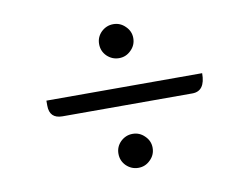

<svg xmlns="http://www.w3.org/2000/svg" viewBox="-73 -814 1146 874"><g transform="rotate(-10 500.0 -377.0)"><path d="M555 -686Q579 -663 579 -631Q579 -598 555 -575Q532 -552 500 -552Q468 -552 444 -575Q421 -598 421 -631Q421 -663 444 -686Q468 -709 500 -709Q532 -709 555 -686ZM860 -419Q860 -336 800 -336H200Q140 -336 140 -396V-419H860ZM555 -179Q579 -156 579 -124Q579 -91 555 -68Q532 -45 500 -45Q468 -45 444 -68Q421 -91 421 -124Q421 -156 444 -179Q468 -202 500 -202Q532 -202 555 -179Z"/></g></svg>

Font: Swei Half Moon CJK SC
Style: Medium
Weight: 500
Version: Version 2.071